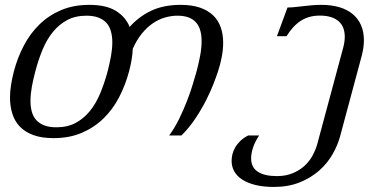

<svg xmlns="http://www.w3.org/2000/svg" viewBox="-20 -549 1528 778"><path d="M502.9 -259.3Q487.8 -203.1 462.2 -154.1Q436.5 -105 398.7 -68.4Q360.8 -31.7 310.8 -10.5Q260.7 10.7 196.8 10.7Q148.9 10.7 115.5 -1.5Q82 -13.7 61 -35.4Q40 -57.1 30.3 -87.4Q20.5 -117.7 20.5 -153.8Q20.5 -178.2 24.7 -204.6Q28.8 -231 36.1 -259.3Q50.8 -315.4 76.7 -364.5Q102.5 -413.6 140.1 -450.2Q177.7 -486.8 228 -508.1Q278.3 -529.3 341.8 -529.3Q409.7 -529.3 449.2 -505.1Q488.8 -481 505.4 -439.9Q542 -481.4 592.5 -505.4Q643.1 -529.3 711.9 -529.3Q757.8 -529.3 790.3 -518.1Q822.8 -506.8 843.8 -486.6Q864.7 -466.3 874.5 -438Q884.3 -409.7 884.3 -375.5Q884.3 -349.1 878.9 -319.8Q873.5 -290.5 863.3 -259.3Q857.4 -241.2 845.7 -210.7Q834 -180.2 815.9 -144.3Q797.9 -108.4 772.9 -70.6Q748 -32.7 715.3 0H665.5Q688 -30.8 705.8 -67.1Q723.6 -103.5 737.5 -139.4Q751.5 -175.3 761 -207Q770.5 -238.8 776.4 -259.3Q785.6 -293.5 791.3 -324.7Q796.9 -356 796.9 -382.8Q796.9 -405.8 791.7 -424.8Q786.6 -443.8 775.1 -457.3Q763.7 -470.7 744.9 -478Q726.1 -485.4 698.7 -485.4Q673.8 -485.4 648.4 -478Q623 -470.7 599.4 -454.6Q575.7 -438.5 554.9 -413.1Q534.2 -387.7 518.1 -351.6Q517.1 -329.6 513.2 -306.6Q509.3 -283.7 502.9 -259.3ZM416 -259.3Q424.3 -292 429.7 -321.5Q435.1 -351.1 435.1 -377.4Q435.1 -401.4 429.7 -421.4Q424.3 -441.4 411.9 -455.6Q399.4 -469.7 379.4 -477.5Q359.4 -485.4 330.1 -485.4Q285.2 -485.4 252 -467.5Q218.8 -449.7 194.1 -419.2Q169.4 -388.7 152.3 -347.4Q135.3 -306.2 123 -259.3Q114.3 -226.6 108.9 -196.5Q103.5 -166.5 103.5 -140.6Q103.5 -116.2 108.9 -96.4Q114.3 -76.7 126.7 -62.7Q139.2 -48.8 159.2 -41Q179.2 -33.2 208.5 -33.2Q253.4 -33.2 286.6 -51Q319.8 -68.8 344.5 -99.4Q369.1 -129.9 386.2 -171.1Q403.3 -212.4 416 -259.3Z M1029.8 0Q1011.7 28.3 1004.6 51Q997.6 73.7 997.6 92.3Q997.6 129.4 1024.9 147Q1052.2 164.6 1101.6 164.6Q1138.2 164.6 1166.3 152.8Q1194.3 141.1 1214.4 122.6Q1234.4 104 1246.8 80.8Q1259.3 57.6 1265.6 34.7L1370.6 -355.5Q1377 -378.9 1377 -400.4Q1377 -419.9 1371.1 -435.5Q1365.2 -451.2 1352.8 -462.4Q1340.3 -473.6 1321.3 -479.7Q1302.2 -485.8 1275.9 -485.8Q1231.4 -485.8 1199 -464.8Q1166.5 -443.8 1141.1 -402.3H1102.1L1145 -518.6Q1159.2 -518.6 1174.6 -520.3Q1189.9 -522 1207.3 -523.9Q1224.6 -525.9 1243.4 -527.6Q1262.2 -529.3 1283.2 -529.3Q1323.2 -529.3 1355.2 -519.8Q1387.2 -510.3 1409.2 -491.9Q1431.2 -473.6 1442.9 -447Q1454.6 -420.4 1454.6 -386.2Q1454.6 -356.9 1445.8 -323.2L1358.4 2.4Q1348.6 39.1 1327.6 75.9Q1306.6 112.8 1273.4 142.1Q1240.2 171.4 1194.6 189.9Q1148.9 208.5 1089.8 208.5Q1046.4 208.5 1014.4 200.4Q982.4 192.4 960.9 178.2Q939.5 164.1 929 144.8Q918.5 125.5 918.5 103Q918.5 90.8 921.6 76.9Q924.8 63 932.6 49.1Q940.4 35.2 953.4 22.5Q966.3 9.8 985.8 0Z"/></svg>

Font: Arian AMU Serif
Style: Italic
Weight: 400
Italic angle: -15°
Designer: Ruben Hakobyan (Tarumian)
Foundry: Ruben Hakobyan (Tarumian)
Version: Version 1.002